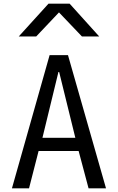

<svg xmlns="http://www.w3.org/2000/svg" viewBox="-20 -1025 640 1045"><path d="M250 -725H350L557 0H462L408 -203H190L138 0H45ZM390 -275 302 -633H298L211 -275ZM244 -1005H359L520 -826.5H426L301 -957.5L177 -826.5H82Z"/></svg>

Font: JuliaMono Latin
Style: Regular
Weight: 400
Monospace: yes
Designer: cormullion
Foundry: corm
Version: Version 0.049; ttfautohint (v1.8.4)